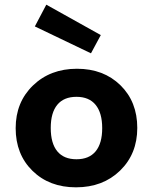

<svg xmlns="http://www.w3.org/2000/svg" viewBox="-20 -786 654 821"><path d="M567 -239Q567 -128 493.5 -56.5Q420 15 305 15Q191 15 119 -55.5Q47 -126 47 -238Q47 -349 121 -420.5Q195 -492 309 -492Q423 -492 495 -421.5Q567 -351 567 -239ZM197 -239Q197 -173 225 -139Q253 -105 307 -105Q361 -105 389 -139Q417 -173 417 -238Q417 -303 389 -337.5Q361 -372 307 -372Q253 -372 225 -338Q197 -304 197 -239ZM178 -766 411 -636 369 -558 129 -673Z"/></svg>

Font: Intel One Mono
Style: Bold
Weight: 700
Monospace: yes
Designer: Fred Shallcrass
Foundry: Frere-Jones Type LLC
Version: Version 1.400;hotconv 1.1.0;makeotfexe 2.6.0;FJTRelease1.4